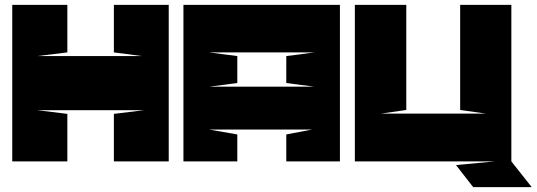

<svg xmlns="http://www.w3.org/2000/svg" viewBox="-20 -659 2191 784"><path d="M30 -639V0H255V-194L132 -209H568L445 -194V0H669V-639H445V-445L560 -430H132L255 -445V-639H30Z M834 -445H1264L1149 -430V-320L1264 -305H834L949 -320V-430ZM729 -639V0H949V-110L834 -130H1254L1149 -110V0H1368V-639Z M1639 -210V-639H1429V0H2068V-639H1859V-210L1965 -195H1535ZM1842 15 1912 105H2151L2068 0H2001Z"/></svg>

Font: Banana Brick
Style: Regular
Weight: 400
Designer: artmaker
Foundry: artmaker
Version: Version 4.000 2011 initial release